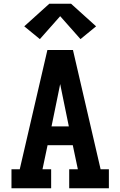

<svg xmlns="http://www.w3.org/2000/svg" viewBox="-20 -1001 640 1021"><path d="M41 0V-101H85L232 -735H368L515 -101H559V0H348V-101H394L367 -229H233L206 -101H252V0ZM346 -329 313 -490Q310 -506 306.5 -522Q303 -538 300 -554Q297 -538 293.5 -522Q290 -506 287 -490L254 -329ZM192 -793 109 -861 242 -981H358L491 -861L408 -793L300 -915Z"/></svg>

Font: Iosevka Slab Extended
Style: Bold
Weight: 700
Width: 7
Monospace: yes
Designer: Belleve Invis
Foundry: Belleve Invis
Version: Version 11.1.0; ttfautohint (v1.8.3)